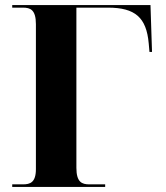

<svg xmlns="http://www.w3.org/2000/svg" viewBox="-20 -734 651 754"><path d="M28 0H393V-10H331C302 -10 280 -18 280 -75V-704H404C511 -704 555 -665 564 -564L567 -530H577L571 -714H28V-704H70C99 -704 121 -696 121 -639V-70C121 -17 98 -10 70 -10H28Z"/></svg>

Font: Noto Serif Display
Style: Bold
Weight: 700
Designer: Monotype Design Team
Foundry: Monotype Imaging Inc.
Version: Version 2.009